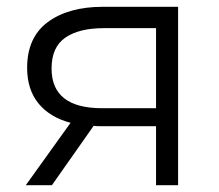

<svg xmlns="http://www.w3.org/2000/svg" viewBox="-20 -546 646 566"><path d="M440 0V-174H275Q265 -174 256 -175L133 0H56L188 -184Q127 -200 93.5 -241Q60 -282 60 -346Q60 -436 121 -481Q182 -526 284 -526H505V0ZM440 -227V-463H286Q213 -463 172.5 -435Q132 -407 132 -344Q132 -227 281 -227Z"/></svg>

Font: Montserrat
Style: Regular
Weight: 400
Designer: Julieta Ulanovsky
Foundry: Julieta Ulanovsky
Version: Version 9.000; ttfautohint (v1.8.4.7-5d5b)